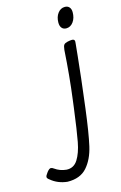

<svg xmlns="http://www.w3.org/2000/svg" viewBox="-290 -666 577 918"><g transform="rotate(-15 -1.5 -207.5)"><path d="M99 -449Q113 -452 121 -452Q130 -452 133 -447Q136 -442 134 -430L128 -370Q115 -246 108 -193L99 -119Q84 0 70 61.5Q56 123 22.5 161Q-11 199 -74 198Q-122 193 -156 164Q-166 157 -166 150Q-166 145 -160.5 137.5Q-155 130 -154 128Q-143 114 -135 114Q-129 114 -121 120Q-96 138 -64 141Q-28 143 -8 111.5Q12 80 22 27Q32 -26 46 -134L51 -173Q66 -287 74 -415Q76 -434 81 -440Q86 -446 99 -449ZM159 -579Q159 -550 145 -531Q131 -512 110 -512Q96 -512 88 -521.5Q80 -531 80 -548Q80 -576 94 -594.5Q108 -613 129 -613Q143 -613 151 -604Q159 -595 159 -579Z"/></g></svg>

Font: Farsan
Style: Regular
Weight: 400
Version: Version 1.001g;PS 1.001;hotconv 1.0.86;makeotf.lib2.5.63406 